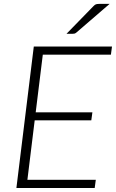

<svg xmlns="http://www.w3.org/2000/svg" viewBox="-20 -940 580 960"><path d="M62 0ZM534.5 -666.5H194L158.5 -378.5H442L436.5 -338.5H153.5L117 -41H459L453.5 0H62L149 -707.5H540ZM528 -920.5 361.5 -777Q356.5 -773 352.5 -772Q348.5 -771 342.5 -771H312.5L447.5 -909.5Q454 -916.5 459.8 -918.5Q465.5 -920.5 476.5 -920.5Z"/></svg>

Font: Lato Light
Style: Italic
Weight: 300
Italic angle: -7°
Designer: Lukasz Dziedzic
Foundry: tyPoland Lukasz Dziedzic
Version: Version 2.007; 2014-02-27